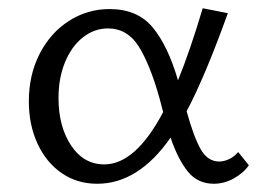

<svg xmlns="http://www.w3.org/2000/svg" viewBox="-20 -441 628 466"><path d="M584 -40Q571 -21 547.5 -8Q524 5 499 5Q460 5 436 -24.5Q412 -54 394 -107Q316 5 216 5Q167 5 129.5 -21Q92 -47 71 -92.5Q50 -138 50 -195Q50 -259 76 -310Q102 -361 147 -390Q192 -419 246 -419Q314 -419 351 -374Q388 -329 412 -246Q441 -317 472 -421L533 -409Q478 -256 433 -171Q450 -109 467 -79Q484 -49 512 -49Q524 -49 536.5 -55Q549 -61 558 -72ZM376 -169 367 -203Q344 -285 316.5 -328.5Q289 -372 242 -372Q209 -372 181.5 -350.5Q154 -329 138 -290.5Q122 -252 122 -203Q122 -134 152.5 -88Q183 -42 233 -42Q309 -42 376 -169Z"/></svg>

Font: Ysabeau
Style: Regular
Weight: 400
Designer: Christian Thalmann (Catharsis Fonts)
Version: Version 0.003